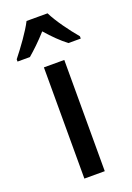

<svg xmlns="http://www.w3.org/2000/svg" viewBox="-182 -821 602 876"><g transform="rotate(-20 118.5 -383.0)"><path d="M169 -766H67C46 -724 0 -661 -35 -617V-606H25C51 -628 86 -661 118 -697C149 -661 182 -629 212 -606H272V-617C236 -660 191 -721 169 -766ZM168 0V-540H69V0Z"/></g></svg>

Font: Noto Sans Sinhala UI Condensed Medium
Style: Regular
Weight: 500
Width: 3
Designer: Jelle Bosma - Monotype Design Team
Foundry: Monotype Imaging Inc.
Version: Version 2.006